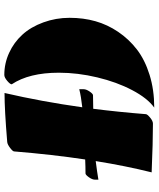

<svg xmlns="http://www.w3.org/2000/svg" viewBox="56 -768 722 873"><g transform="rotate(-90 416.5 -331.0)"><path d="M291.5 3.9Q207.5 3.9 69.8 -2Q99.1 -119.6 121.1 -256.3Q71.3 -250 36.6 -244.1V-259.8Q36.6 -272 47.6 -287.4Q58.6 -302.7 64.9 -302.7Q94.7 -302.7 128.4 -304.2Q150.9 -454.6 165 -627.4Q165 -633.3 180.9 -645.5Q196.8 -657.7 208 -658.7Q353.5 -670.9 430.7 -670.9Q391.6 -502 365.7 -317.4Q415 -322.8 447.8 -331.1V-311Q447.8 -299.3 437.3 -283.9Q426.8 -268.6 420.4 -268.6Q388.2 -268.6 358.9 -267.6Q344.2 -151.4 334.5 -28.8Q334.5 -22 318.8 -9Q303.2 3.9 291.5 3.9ZM364.3 9.8Q407.2 -21 443.8 -90.8Q480.5 -160.6 501.7 -249.5Q522.9 -338.4 522.9 -423.8Q522.9 -559.1 470.2 -638.2Q470.2 -645.5 485.8 -658.7Q501.5 -671.9 512.7 -671.9Q565.4 -671.9 613 -650.1Q660.6 -628.4 695.8 -589.8Q731 -551.3 751.7 -494.4Q772.5 -437.5 772.5 -375Q772.5 -312.5 757.1 -257.8Q741.7 -203.1 708.7 -154.3Q675.8 -105.5 628.7 -69.1Q581.5 -32.7 513.4 -11.5Q445.3 9.8 364.3 9.8Z"/></g></svg>

Font: Emblema One
Style: Regular
Weight: 400
Designer: Riccardo De Franceschi
Foundry: Riccardo De Franceschi
Version: Version 1.003